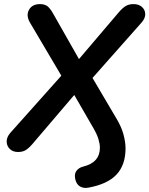

<svg xmlns="http://www.w3.org/2000/svg" viewBox="-20 -733 728 936"><path d="M410 182Q387 186 370 176Q353 166 347 141Q341 115 353 99.5Q365 84 386 79Q467 59 467 -13Q467 -31 460 -54.5Q453 -78 435 -109L342 -270L139 -32Q120 -10 105 -1Q90 8 68 8Q43 8 28 -6.5Q13 -21 12.5 -42.5Q12 -64 30 -85L279 -364L126 -623Q106 -658 121.5 -685.5Q137 -713 175 -713Q198 -713 211.5 -702.5Q225 -692 240 -665L365 -445L559 -673Q578 -695 593.5 -704Q609 -713 631 -713Q656 -713 671.5 -699.5Q687 -686 688 -665.5Q689 -645 671 -624L431 -353L546 -158Q572 -115 582 -77.5Q592 -40 592 -10Q592 71 548 118Q504 165 410 182Z"/></svg>

Font: Nunito
Style: Bold Italic
Weight: 700
Italic angle: -9°
Designer: Vernon Adams
Foundry: Vernon Adams
Version: Version 3.601; ttfautohint (v1.8.2.53-6de2)